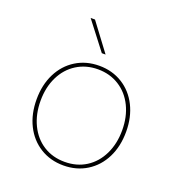

<svg xmlns="http://www.w3.org/2000/svg" viewBox="-128 -801 840 911"><g transform="rotate(20 292.0 -346.0)"><path d="M66 -247Q66 -320 94.5 -377Q123 -434 174.5 -466Q226 -498 292 -498Q358 -498 409.5 -466Q461 -434 489.5 -377Q518 -320 518 -247Q518 -173 489.5 -116Q461 -59 409.5 -27Q358 5 292 5Q226 5 174.5 -27Q123 -59 94.5 -116Q66 -173 66 -247ZM498 -247Q498 -315 472 -368Q446 -421 399 -450.5Q352 -480 292 -480Q232 -480 185 -450.5Q138 -421 112 -368Q86 -315 86 -247Q86 -179 112 -125.5Q138 -72 184.5 -42.5Q231 -13 292 -13Q353 -13 399.5 -42.5Q446 -72 472 -125.5Q498 -179 498 -247ZM175 -697H197L301 -558H282Z"/></g></svg>

Font: Hanken Grotesk Thin
Style: Regular
Weight: 100
Designer: Alfredo Marco Pradil
Foundry: Hanken Design Co.
Version: Version 3.014